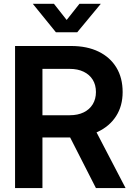

<svg xmlns="http://www.w3.org/2000/svg" viewBox="-20 -963 687 983"><path d="M57.1 0V-727.5H344.7Q425.8 -727.5 484.9 -698.7Q543.9 -669.9 575.9 -617.2Q607.9 -564.5 607.9 -491.7Q607.9 -420.4 574.2 -368.2Q540.5 -315.9 479.5 -287.6Q418.5 -259.3 336.4 -259.3H140.6V-373H336.9Q378.4 -373 408.4 -387.7Q438.5 -402.3 454.8 -429.2Q471.2 -456.1 471.2 -491.7Q471.2 -528.3 454.8 -554.7Q438.5 -581.1 408.4 -595.7Q378.4 -610.4 336.4 -610.4H197.3V0ZM471.2 0 303.7 -328.6H451.7L623 0ZM256.3 -943.4 321.3 -860.8 386.7 -943.4H495.6V-942.9L375.5 -797.9H266.1L148.4 -942.9V-943.4Z"/></svg>

Font: Inter Cardless Display
Style: Bold
Weight: 700
Designer: Rasmus Andersson
Foundry: rsms
Version: Version 4.001;git-9221beed3